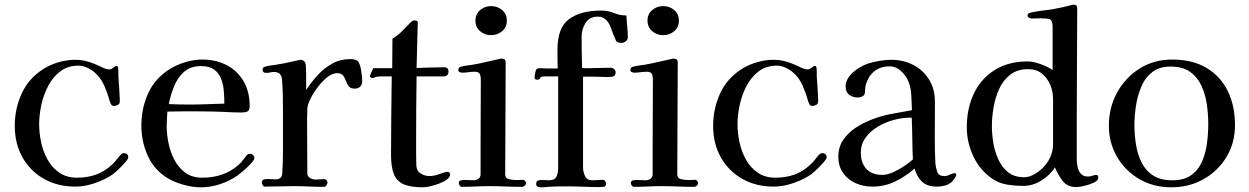

<svg xmlns="http://www.w3.org/2000/svg" viewBox="-20 -796 5329 819"><path d="M527 -126Q527 -124 526.5 -122Q526 -120 525 -118Q516 -104 496 -84Q476 -64 462 -53Q431 -31 386.5 -15.5Q342 0 302 0Q226 0 167.5 -33Q109 -66 76 -124.5Q43 -183 43 -259Q43 -333 73 -398Q103 -463 167 -503Q196 -521 231.5 -531Q267 -541 301 -541Q321 -541 340.5 -537Q360 -533 379 -525Q393 -520 413 -510Q433 -500 446 -500Q455 -500 463.5 -507.5Q472 -515 477 -515Q481 -515 483 -511Q485 -501 485 -490Q485 -479 485 -469Q487 -444 488.5 -420Q490 -396 491 -372Q491 -370 491 -367.5Q491 -365 491 -363Q491 -353 482.5 -348.5Q474 -344 466 -344Q457 -344 453 -352.5Q449 -361 447 -368Q439 -398 424.5 -431Q410 -464 386 -485Q373 -497 353.5 -506.5Q334 -516 315 -516Q269 -516 237 -491.5Q205 -467 185 -428.5Q165 -390 156 -347Q147 -304 147 -266Q147 -229 155.5 -189Q164 -149 183 -115Q202 -81 233 -59.5Q264 -38 309 -38Q353 -38 390.5 -51.5Q428 -65 460 -96Q470 -105 478 -116Q486 -127 496 -137Q502 -143 508 -143Q516 -143 521.5 -138.5Q527 -134 527 -126Z M937 -354Q937 -382 934.5 -410Q932 -438 922.5 -461.5Q913 -485 893 -499.5Q873 -514 837 -514Q792 -514 764.5 -489Q737 -464 722 -426.5Q707 -389 700 -352Q722 -351 744.5 -350.5Q767 -350 789 -350Q826 -350 863 -351.5Q900 -353 937 -354ZM1065 -122Q1065 -119 1063 -115Q1058 -106 1045 -92.5Q1032 -79 1017.5 -67Q1003 -55 994 -48Q960 -24 919 -10.5Q878 3 836 3Q801 3 760.5 -8.5Q720 -20 690 -39Q634 -76 608.5 -135.5Q583 -195 583 -260Q583 -334 612 -398Q641 -462 705 -502Q734 -520 771 -531Q808 -542 842 -542Q902 -542 947.5 -518Q993 -494 1019 -449.5Q1045 -405 1045 -344Q1045 -325 1035.5 -320.5Q1026 -316 1009 -316Q989 -316 969 -317Q949 -318 929 -319Q902 -320 875.5 -320.5Q849 -321 823 -321Q791 -321 758.5 -321Q726 -321 694 -320Q693 -304 692 -289Q691 -274 691 -258Q691 -223 699 -184.5Q707 -146 724.5 -113Q742 -80 771 -59Q800 -38 843 -38Q887 -38 926 -51Q965 -64 998 -93Q1008 -102 1015.5 -112Q1023 -122 1031 -132Q1037 -140 1047 -140Q1054 -140 1059.5 -134.5Q1065 -129 1065 -122Z M1525 -448Q1525 -434 1516 -426Q1507 -418 1493 -418Q1475 -418 1467.5 -428Q1460 -438 1455.5 -451Q1451 -464 1443.5 -474Q1436 -484 1417 -484Q1398 -484 1376.5 -467Q1355 -450 1336 -425Q1317 -400 1304.5 -375Q1292 -350 1291 -334Q1290 -313 1290 -291.5Q1290 -270 1290 -249Q1290 -201 1290.5 -152.5Q1291 -104 1291 -56Q1291 -43 1303 -36.5Q1315 -30 1326 -30Q1336 -30 1345 -31Q1354 -32 1364 -32Q1369 -32 1373 -27Q1377 -22 1377 -18Q1377 -12 1372.5 -5.5Q1368 1 1362 1Q1330 1 1298 -0.5Q1266 -2 1234 -2Q1203 -2 1172 -1Q1141 0 1109 0Q1104 0 1100.5 -6Q1097 -12 1097 -16Q1097 -29 1107 -31Q1118 -33 1131 -32Q1144 -31 1155 -31Q1183 -31 1184 -57Q1187 -103 1187 -149Q1187 -195 1187 -241V-315Q1187 -350 1186.5 -385Q1186 -420 1183 -455Q1182 -472 1174 -480.5Q1166 -489 1148 -489Q1140 -489 1132 -487Q1124 -485 1116 -485Q1100 -485 1100 -499Q1100 -508 1109 -511Q1119 -515 1130.5 -516Q1142 -517 1152 -519Q1192 -525 1229 -534Q1232 -534 1246 -537.5Q1260 -541 1261 -541Q1275 -541 1282 -529Q1284 -526 1285 -510Q1286 -494 1286 -473.5Q1286 -453 1286 -435.5Q1286 -418 1286 -412Q1308 -446 1335.5 -476Q1363 -506 1397.5 -525Q1432 -544 1475 -544Q1503 -544 1510.5 -529.5Q1518 -515 1521 -492Q1523 -482 1524 -470.5Q1525 -459 1525 -448Z M1900 -52Q1900 -40 1886 -30Q1872 -20 1852 -12.5Q1832 -5 1813.5 -1Q1795 3 1785 3Q1733 3 1703 -9.5Q1673 -22 1660.5 -52.5Q1648 -83 1648 -135Q1648 -218 1649 -302Q1650 -386 1651 -470H1607Q1603 -470 1599.5 -470Q1596 -470 1591 -469Q1585 -469 1579.5 -466Q1574 -463 1568 -463Q1565 -463 1561.5 -465.5Q1558 -468 1558 -471Q1558 -475 1564.5 -488.5Q1571 -502 1573 -506Q1576 -505 1584 -505H1653L1654 -631Q1678 -645 1697 -665Q1716 -685 1735 -704Q1742 -709 1748 -709Q1752 -709 1757.5 -707Q1763 -705 1762 -700L1757 -506Q1786 -507 1815.5 -508Q1845 -509 1874 -509Q1893 -509 1893 -491Q1893 -470 1872 -470H1757Q1756 -402 1755.5 -334Q1755 -266 1755 -198Q1755 -171 1755 -143.5Q1755 -116 1756 -89Q1757 -67 1774.5 -56Q1792 -45 1813 -45Q1832 -45 1855.5 -54Q1879 -63 1888 -63Q1900 -63 1900 -52Z M2224 -15Q2224 -9 2218.5 -4Q2213 1 2207 1Q2172 1 2137 -0.5Q2102 -2 2067 -2Q2038 -2 2008.5 -0.5Q1979 1 1950 1Q1945 1 1941 -4.5Q1937 -10 1937 -14Q1937 -26 1948 -27Q1960 -29 1973.5 -28Q1987 -27 1999 -27Q2012 -27 2021 -33.5Q2030 -40 2030 -53V-183L2031 -457Q2031 -471 2026.5 -480.5Q2022 -490 2005 -490Q1992 -490 1978.5 -488Q1965 -486 1951 -486Q1947 -486 1941 -488.5Q1935 -491 1935 -496Q1935 -509 1945 -511Q1958 -515 1971 -516.5Q1984 -518 1997 -520Q2025 -525 2052.5 -531.5Q2080 -538 2108 -544Q2114 -546 2119 -546Q2137 -546 2137 -531Q2137 -412 2136 -292.5Q2135 -173 2135 -53Q2135 -35 2152 -31.5Q2169 -28 2182 -28Q2190 -28 2197.5 -28.5Q2205 -29 2212 -29Q2216 -29 2220 -24Q2224 -19 2224 -15ZM2142 -708Q2142 -680 2122 -663Q2102 -646 2075 -646Q2048 -646 2028 -663Q2008 -680 2008 -708Q2008 -736 2028 -753Q2048 -770 2075 -770Q2102 -770 2122 -753Q2142 -736 2142 -708Z M2658 -637Q2658 -627 2649.5 -620Q2641 -613 2630 -613Q2622 -613 2615.5 -615.5Q2609 -618 2606 -626Q2600 -640 2594.5 -654Q2589 -668 2584 -682Q2577 -700 2564 -712.5Q2551 -725 2530 -725Q2495 -725 2478 -698.5Q2461 -672 2461 -640Q2461 -606 2461.5 -572.5Q2462 -539 2463 -506L2481 -505Q2507 -505 2533 -506Q2559 -507 2585 -507Q2593 -507 2599.5 -501.5Q2606 -496 2606 -488Q2606 -468 2585 -468Q2566 -467 2547.5 -468Q2529 -469 2510 -469H2467V-82Q2467 -63 2475.5 -45Q2484 -27 2506 -27Q2518 -27 2529 -28Q2540 -29 2551 -29Q2558 -29 2561.5 -23.5Q2565 -18 2565 -13Q2565 0 2554.5 1Q2544 2 2536 2Q2502 2 2468.5 0.5Q2435 -1 2401 -1Q2385 -1 2369.5 -1Q2354 -1 2338 0Q2325 0 2313 1.5Q2301 3 2288 3Q2281 3 2274 0.5Q2267 -2 2267 -12Q2267 -24 2277.5 -26.5Q2288 -29 2301 -28Q2314 -27 2321 -27Q2347 -27 2354 -43.5Q2361 -60 2361 -82V-470H2302Q2286 -470 2284 -463Q2282 -456 2271 -456Q2260 -456 2260 -466Q2260 -470 2262.5 -482Q2265 -494 2266 -497Q2270 -506 2285.5 -505Q2301 -504 2310 -504H2359Q2358 -524 2358 -544.5Q2358 -565 2358 -585Q2358 -679 2408 -715Q2458 -751 2545 -751Q2574 -751 2599 -740.5Q2624 -730 2652 -730Q2653 -707 2655.5 -683.5Q2658 -660 2658 -637Z M2958 -15Q2958 -9 2952.5 -4Q2947 1 2941 1Q2906 1 2871 -0.5Q2836 -2 2801 -2Q2772 -2 2742.5 -0.5Q2713 1 2684 1Q2679 1 2675 -4.5Q2671 -10 2671 -14Q2671 -26 2682 -27Q2694 -29 2707.5 -28Q2721 -27 2733 -27Q2746 -27 2755 -33.5Q2764 -40 2764 -53V-183L2765 -457Q2765 -471 2760.5 -480.5Q2756 -490 2739 -490Q2726 -490 2712.5 -488Q2699 -486 2685 -486Q2681 -486 2675 -488.5Q2669 -491 2669 -496Q2669 -509 2679 -511Q2692 -515 2705 -516.5Q2718 -518 2731 -520Q2759 -525 2786.5 -531.5Q2814 -538 2842 -544Q2848 -546 2853 -546Q2871 -546 2871 -531Q2871 -412 2870 -292.5Q2869 -173 2869 -53Q2869 -35 2886 -31.5Q2903 -28 2916 -28Q2924 -28 2931.5 -28.5Q2939 -29 2946 -29Q2950 -29 2954 -24Q2958 -19 2958 -15ZM2876 -708Q2876 -680 2856 -663Q2836 -646 2809 -646Q2782 -646 2762 -663Q2742 -680 2742 -708Q2742 -736 2762 -753Q2782 -770 2809 -770Q2836 -770 2856 -753Q2876 -736 2876 -708Z M3506 -126Q3506 -124 3505.5 -122Q3505 -120 3504 -118Q3495 -104 3475 -84Q3455 -64 3441 -53Q3410 -31 3365.5 -15.5Q3321 0 3281 0Q3205 0 3146.5 -33Q3088 -66 3055 -124.5Q3022 -183 3022 -259Q3022 -333 3052 -398Q3082 -463 3146 -503Q3175 -521 3210.5 -531Q3246 -541 3280 -541Q3300 -541 3319.5 -537Q3339 -533 3358 -525Q3372 -520 3392 -510Q3412 -500 3425 -500Q3434 -500 3442.5 -507.5Q3451 -515 3456 -515Q3460 -515 3462 -511Q3464 -501 3464 -490Q3464 -479 3464 -469Q3466 -444 3467.5 -420Q3469 -396 3470 -372Q3470 -370 3470 -367.5Q3470 -365 3470 -363Q3470 -353 3461.5 -348.5Q3453 -344 3445 -344Q3436 -344 3432 -352.5Q3428 -361 3426 -368Q3418 -398 3403.5 -431Q3389 -464 3365 -485Q3352 -497 3332.5 -506.5Q3313 -516 3294 -516Q3248 -516 3216 -491.5Q3184 -467 3164 -428.5Q3144 -390 3135 -347Q3126 -304 3126 -266Q3126 -229 3134.5 -189Q3143 -149 3162 -115Q3181 -81 3212 -59.5Q3243 -38 3288 -38Q3332 -38 3369.5 -51.5Q3407 -65 3439 -96Q3449 -105 3457 -116Q3465 -127 3475 -137Q3481 -143 3487 -143Q3495 -143 3500.5 -138.5Q3506 -134 3506 -126Z M3874 -116Q3872 -160 3871.5 -205Q3871 -250 3869 -294H3860Q3829 -294 3793 -284.5Q3757 -275 3725 -256Q3693 -237 3672.5 -209Q3652 -181 3652 -145Q3652 -101 3675.5 -75.5Q3699 -50 3744 -50Q3764 -50 3789 -61Q3814 -72 3837 -87.5Q3860 -103 3874 -116ZM4059 -52Q4059 -45 4052.5 -35.5Q4046 -26 4041 -21Q4028 -9 4011 -4.5Q3994 0 3977 0Q3936 0 3914 -20Q3892 -40 3881 -77Q3844 -44 3798.5 -22Q3753 0 3702 0Q3663 0 3630 -14.5Q3597 -29 3576.5 -58Q3556 -87 3556 -128Q3556 -168 3576 -198Q3596 -228 3627 -249Q3658 -270 3691 -283Q3734 -301 3779.5 -309.5Q3825 -318 3870 -326Q3869 -356 3867 -393Q3865 -430 3851 -457Q3841 -478 3820.5 -495.5Q3800 -513 3775 -513Q3733 -513 3706 -489Q3679 -465 3671 -424Q3670 -417 3670 -409Q3670 -401 3668 -395Q3666 -388 3656.5 -384Q3647 -380 3640 -380Q3618 -380 3602.5 -391.5Q3587 -403 3587 -427Q3587 -440 3591 -449Q3597 -466 3612.5 -481.5Q3628 -497 3647.5 -508.5Q3667 -520 3683 -525Q3705 -532 3732 -536.5Q3759 -541 3781 -541Q3834 -541 3876.5 -518.5Q3919 -496 3943.5 -456Q3968 -416 3968 -361V-330Q3968 -272 3967.5 -214.5Q3967 -157 3970 -99Q3972 -80 3978 -62.5Q3984 -45 4008 -45Q4020 -45 4031.5 -51Q4043 -57 4052 -57Q4059 -57 4059 -52Z M4472 -373Q4472 -405 4460 -434Q4448 -463 4424.5 -482Q4401 -501 4366 -501Q4320 -501 4289.5 -477.5Q4259 -454 4242 -416.5Q4225 -379 4218 -337Q4211 -295 4211 -258Q4211 -225 4217 -187.5Q4223 -150 4238.5 -116Q4254 -82 4280.5 -61Q4307 -40 4349 -40Q4369 -40 4390.5 -52Q4412 -64 4426 -78Q4448 -99 4460 -125.5Q4472 -152 4472 -182ZM4665 -39Q4665 -26 4646 -17Q4627 -8 4604.5 -3Q4582 2 4572 2Q4533 2 4513 -24Q4493 -50 4480 -82Q4458 -48 4421.5 -25.5Q4385 -3 4344 -3Q4313 -3 4279.5 -8Q4246 -13 4220 -29Q4163 -65 4133.5 -126Q4104 -187 4104 -253Q4104 -333 4134 -396.5Q4164 -460 4222.5 -497Q4281 -534 4364 -534Q4387 -534 4419 -522.5Q4451 -511 4470 -497V-680Q4470 -710 4457 -714Q4444 -718 4418 -718Q4408 -718 4399 -717.5Q4390 -717 4380 -717Q4376 -717 4369.5 -720.5Q4363 -724 4363 -729Q4363 -737 4369 -739.5Q4375 -742 4381 -743Q4403 -748 4424.5 -750.5Q4446 -753 4467 -756Q4489 -760 4510 -764.5Q4531 -769 4552 -775Q4555 -776 4560 -776Q4575 -776 4575 -763Q4575 -644 4574 -524.5Q4573 -405 4573 -286V-118Q4573 -102 4576.5 -84.5Q4580 -67 4590.5 -55Q4601 -43 4621 -43Q4631 -43 4640 -46.5Q4649 -50 4656 -50Q4661 -50 4663 -46.5Q4665 -43 4665 -39Z M5134 -266Q5134 -307 5128 -350Q5122 -393 5105 -430Q5088 -467 5056.5 -489.5Q5025 -512 4973 -512Q4925 -512 4894.5 -488Q4864 -464 4848 -425.5Q4832 -387 4825.5 -344.5Q4819 -302 4819 -264Q4819 -222 4825.5 -180.5Q4832 -139 4849 -104Q4866 -69 4898 -48Q4930 -27 4981 -27Q5031 -27 5061.5 -49Q5092 -71 5107.5 -107Q5123 -143 5128.5 -185Q5134 -227 5134 -266ZM5248 -262Q5248 -186 5211.5 -126Q5175 -66 5113.5 -31.5Q5052 3 4976 3Q4901 3 4841 -31.5Q4781 -66 4745.5 -126Q4710 -186 4710 -260Q4710 -337 4745 -401Q4780 -465 4841 -503.5Q4902 -542 4980 -542Q5066 -542 5125.5 -507Q5185 -472 5216.5 -409Q5248 -346 5248 -262Z"/></svg>

Font: Kaisei HarunoUmi Medium
Style: Regular
Weight: 500
Designer: Font-Kai, 金井和夫
Foundry: KAZUO KANAI
Version: Version 5.003